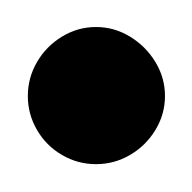

<svg xmlns="http://www.w3.org/2000/svg" viewBox="-20 -1040 140 140"><path d="M0.3 -970Q0.3 -956.7 7 -945.2Q13.7 -933.7 25.2 -927Q36.7 -920.3 50 -920.3Q63.3 -920.3 74.8 -927Q86.3 -933.7 93.3 -945.2Q100.3 -956.7 100.3 -970Q100.3 -983.3 93.3 -994.8Q86.3 -1006.3 74.8 -1013.3Q63.3 -1020.3 50 -1020.3Q36.7 -1020.3 25.2 -1013.3Q13.7 -1006.3 7 -994.8Q0.3 -983.3 0.3 -970Z"/></svg>

Font: Linefont Thin
Style: Regular
Weight: 100
Monospace: yes
Version: Version 3.002;gftools[0.9.33]